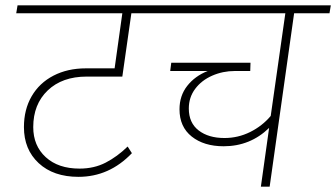

<svg xmlns="http://www.w3.org/2000/svg" viewBox="-20 -702 1264 722"><path d="M105 -224Q105 -154 152 -111Q199 -68 279 -68Q334 -68 377.5 -90.5Q421 -113 460 -151L476 -126Q391 -37 275 -37Q181 -37 125.5 -88.5Q70 -140 70 -224Q70 -290 99 -340Q128 -390 181 -417.5Q234 -445 303 -445H411L440 -652H41L46 -682H619L614 -652H474L440 -414H306Q214 -414 159.5 -362Q105 -310 105 -224Z M1219 -652H1086L994 0H961L992 -221Q921 -152 821 -152Q747 -152 701 -188.5Q655 -225 655 -291Q655 -342 684 -379Q713 -416 761 -435H620L624 -466H922L921 -435H863Q818 -435 778 -417.5Q738 -400 714 -368Q690 -336 690 -294Q690 -240 727 -211.5Q764 -183 824 -183Q875 -183 920.5 -205.5Q966 -228 998 -266L1053 -652H587L591 -682H1224Z"/></svg>

Font: FiraGO UltraLight
Style: Italic
Weight: 200
Italic angle: -8°
Designer: bBox Type GmbH
Foundry: bBox Type GmbH
Version: Version 1.001